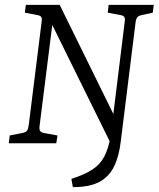

<svg xmlns="http://www.w3.org/2000/svg" viewBox="-20 -588 651 788"><path d="M476 -10Q469 52 448.5 94.5Q428 137 388 158.5Q348 180 279 180L273 146Q327 129 359 108Q391 87 408 54.5Q425 22 434 -29L444 20L182 -511L198 -513L142 -68Q141 -55 145.5 -49.5Q150 -44 161 -42L216 -32L211 0H16L20 -32L71 -42Q86 -45 91 -52Q96 -59 98 -75L151 -500Q153 -513 149 -518.5Q145 -524 134 -526L82 -536L86 -568H225L465 -80L439 -70L492 -500Q494 -513 490 -518.5Q486 -524 475 -526L422 -536L426 -568H611L607 -536L561 -526Q548 -523 543 -516.5Q538 -510 536 -493Z"/></svg>

Font: Yrsa Light
Style: Italic
Weight: 300
Italic angle: -7.10001°
Designer: Anna Giedrys (Yrsa+Rasa design), David Brezina (Yrsa art-direction, Rasa art-direction, design)
Foundry: Rosetta Type Foundry
Version: Version 2.004